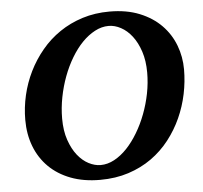

<svg xmlns="http://www.w3.org/2000/svg" viewBox="-51 -740 854 809"><g transform="rotate(-5 376.0 -335.5)"><path d="M577.1 -417Q577.1 -467.3 564.2 -506.3Q551.3 -545.4 530.5 -572.3Q509.8 -599.1 483.9 -613Q458 -627 432.1 -627Q402.3 -627 373.8 -611.8Q345.2 -596.7 319.8 -570.6Q294.4 -544.4 272.9 -508.5Q251.5 -472.7 236.1 -431.4Q220.7 -390.1 211.9 -345Q203.1 -299.8 203.1 -254.9Q203.1 -203.1 216.6 -164.1Q230 -125 251 -98.6Q272 -72.3 297.6 -59.1Q323.2 -45.9 348.1 -45.9Q377.4 -45.9 406 -61.3Q434.6 -76.7 460 -103.5Q485.4 -130.4 506.8 -166.3Q528.3 -202.1 543.9 -243.4Q559.6 -284.7 568.4 -329.1Q577.1 -373.5 577.1 -417ZM732.9 -417Q732.9 -365.7 722.2 -313.7Q711.4 -261.7 689.7 -213.6Q668 -165.5 635.3 -123.5Q602.5 -81.5 559.1 -50.5Q515.6 -19.5 460.9 -1.7Q406.2 16.1 340.8 16.1Q271 16.1 216.6 -4.6Q162.1 -25.4 124.5 -62.7Q86.9 -100.1 67.4 -151.1Q47.9 -202.1 47.9 -263.2Q47.9 -314.9 59.8 -366.7Q71.8 -418.5 95 -465.6Q118.2 -512.7 151.9 -553.2Q185.5 -593.8 229.2 -623.5Q272.9 -653.3 326.2 -670.2Q379.4 -687 440.9 -687Q513.2 -687 567.9 -664.8Q622.6 -642.6 659.2 -605.2Q695.8 -567.9 714.4 -519Q732.9 -470.2 732.9 -417Z"/></g></svg>

Font: Charis SIL CyrE
Style: Bold Italic
Weight: 700
Italic angle: -11°
Foundry: SIL International
Version: Version 5.000